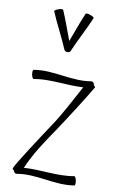

<svg xmlns="http://www.w3.org/2000/svg" viewBox="-101 -965 641 1048"><g transform="rotate(10 219.0 -441.0)"><path d="M241 -694C269 -761 305 -825 333 -892C335 -896 325 -903 312 -907C299 -912 287 -912 286 -908C263 -855 245 -801 224 -747C203 -801 185 -855 162 -908C161 -912 149 -912 136 -907C123 -903 113 -896 115 -892C143 -825 179 -761 207 -694C210 -688 217 -685 224 -686C229 -684 238 -687 241 -694ZM67 17C174 -2 282 43 388 25C393 24 394 12 392 -1C389 -15 384 -25 380 -25C287 -8 193 -29 100 -22C134 -103 188 -183 240 -259C297 -344 379 -474 406 -521C407 -523 404 -528 398 -533V-536C396 -545 389 -552 381 -551C274 -532 166 -577 60 -558C55 -557 54 -546 56 -532C59 -518 64 -508 68 -509C159 -525 252 -505 343 -511C299 -431 259 -350 208 -275C150 -187 50 -35 41 -9C40 -6 43 -2 50 2C52 12 59 19 67 17Z"/></g></svg>

Font: Nupuram Condensed Thin
Style: Regular
Weight: 100
Width: 3
Designer: Santhosh Thottingal (santhosh.thottingal@gmail.com)
Foundry: SMC
Version: Version 1.000